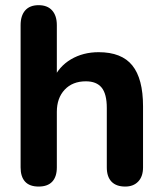

<svg xmlns="http://www.w3.org/2000/svg" viewBox="-20 -698 619 727"><path d="M58 -64V-602.8Q58 -638.7 75.4 -658.6Q92.9 -678.4 126.2 -678.4Q159.5 -678.4 177.3 -658.6Q195.2 -638.7 195.2 -602.8V-395.9H180.8Q202.6 -446.1 248.6 -473.3Q294.6 -500.4 353.4 -500.4Q440.6 -500.4 481.1 -450.1Q521.6 -399.8 521.6 -295.7V-64Q521.6 -29.7 503.3 -10.6Q485.1 8.4 454.2 8.4Q420.1 8.4 402.2 -10.2Q384.4 -28.9 384.4 -64V-289.3Q384.4 -342.2 364.9 -366.2Q345.5 -390.1 305 -390.1Q254.7 -390.1 224.9 -358.4Q195.2 -326.7 195.2 -274.4V-64Q195.2 -28.9 177.8 -10.2Q160.5 8.4 126.2 8.4Q92.1 8.4 75 -10.2Q58 -28.9 58 -64Z"/></svg>

Font: SN Pro Thin
Style: Regular
Weight: 200
Designer: Tobias Whetton
Foundry: Supernotes
Version: Version 1.003;Glyphs 3.3 (3324)